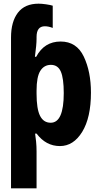

<svg xmlns="http://www.w3.org/2000/svg" viewBox="-20 -785 540 1045"><path d="M179 -275V-292Q179 -367 199.5 -399.5Q220 -432 257 -432Q295 -432 311 -395.5Q327 -359 327 -278Q327 -117 256 -117Q217 -117 198 -154.5Q179 -192 179 -275ZM179 240V39Q179 12 176.5 -14Q174 -40 171 -58H179Q230 10 306 10Q380 10 427.5 -67.5Q475 -145 475 -281Q475 -395 436 -477Q397 -559 310 -559Q221 -559 177 -476H170Q179 -542 179 -574V-584Q179 -642 224 -642Q244 -642 267 -633V-754Q255 -758 231 -761.5Q207 -765 190 -765Q115 -765 77.5 -716Q40 -667 40 -581V240Z"/></svg>

Font: Noto Sans Mono UI Condensed ExtraBold
Style: Regular
Weight: 800
Width: 3
Designer: Monotype Design team
Foundry: Monotype Imaging Inc.
Version: 1.000